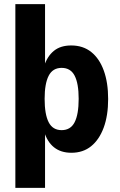

<svg xmlns="http://www.w3.org/2000/svg" viewBox="-20 -725 576 925"><path d="M54 180V-705H197V-405H192Q207 -453 239 -479.5Q271 -506 323 -506Q380 -506 419.5 -474.5Q459 -443 480 -385Q501 -327 501 -248Q501 -168 479.5 -110Q458 -52 419 -20.5Q380 11 324 11Q273 11 240 -15.5Q207 -42 192 -93H197V180ZM277 -98Q320 -98 339.5 -136Q359 -174 359 -249Q359 -323 339.5 -360.5Q320 -398 277 -398Q234 -398 214.5 -360Q195 -322 195 -249Q195 -174 214.5 -136Q234 -98 277 -98Z"/></svg>

Font: Nunito Sans 10pt Condensed ExtraBold
Style: Regular
Weight: 800
Width: 3
Designer: Vernon Adams
Foundry: Vernon Adams
Version: Version 3.101;gftools[0.9.27]